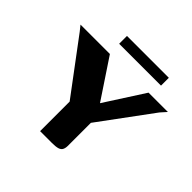

<svg xmlns="http://www.w3.org/2000/svg" viewBox="-149 -710 850 850"><g transform="rotate(45 276.0 -285.0)"><path d="M211 0V-185L24 -435L4 -460H188L311 -275L430 -460H551L526 -432L344 -185V-51Q345 -30 340 -19Q335 -8 322 -4Q309 0 285 0ZM185 -521V-570H447V-521Z"/></g></svg>

Font: Genos Thin SemiBold
Style: Regular
Weight: 600
Version: Version 1.010